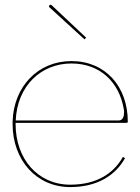

<svg xmlns="http://www.w3.org/2000/svg" viewBox="-20 -777 585 800"><path d="M339 -620 195 -755.5C192 -758.5 188 -757 186.5 -755.5C185 -754 182.5 -750 185.5 -747L332 -613ZM474.5 -275H45.5C51.5 -419.5 151.5 -512.5 277.5 -512.5C396.5 -512.5 476 -435.5 495.5 -324C496.5 -319.5 497 -314.5 497 -309C497 -292.5 492 -275 474.5 -275ZM45 -265H507.5C509.5 -265 512.5 -266.5 512.5 -270C512.5 -415 420.5 -522.5 277.5 -522.5C139.5 -522.5 37 -418 32.5 -270.5V-260C32.5 -109.5 132 2.5 272.5 2.5C388.5 2.5 462 -48.5 501 -118L492 -123C454.5 -56.5 385.5 -7.5 272.5 -7.5C138.5 -7.5 45 -114 45 -260Z"/></svg>

Font: Znikomit
Style: Regular
Weight: 100
Designer: gluk
Foundry: gluk
Version: Version 0.55